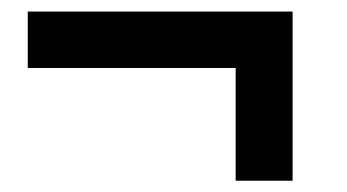

<svg xmlns="http://www.w3.org/2000/svg" viewBox="-20 -316 600 332"><path d="M387.5 -3.5H486V-296H28V-198.5H387.5Z"/></svg>

Font: HK Grotesk
Style: Bold Italic
Weight: 700
Italic angle: -16°
Designer: Alfredo Marco Pradil
Foundry: Hanken Design Co.
Version: Version 3.001;FEAKit 1.0